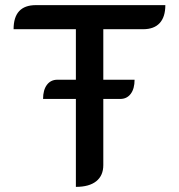

<svg xmlns="http://www.w3.org/2000/svg" viewBox="-20 -720 698 749"><path d="M625 -700Q625 -654 603 -630Q581 -606 538 -606H383V-409H505Q505 -374 490 -354Q475 -334 449 -334H383V-76Q383 -35 355.5 -13Q328 9 276 9V-334H148Q148 -369 163 -389Q178 -409 204 -409H276V-606H33Q33 -700 120 -700Z"/></svg>

Font: K2D Medium
Style: Regular
Weight: 500
Designer: Katatrad Aksorn Co.,Ltd.
Foundry: Cadson Demak Co.,Ltd.
Version: Version 1.000; ttfautohint (v1.6)